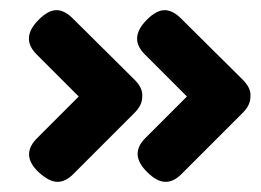

<svg xmlns="http://www.w3.org/2000/svg" viewBox="-20 -578 514 378"><path d="M56 -239Q20 -273 53 -306L135 -388L52 -471Q20 -503 56 -539Q75 -558 91 -558Q107 -558 123 -542L245 -421Q262 -404 260 -387Q260 -371 245 -356L124 -235Q109 -220 93 -220Q77 -220 56 -239ZM265 -471Q233 -503 269 -539Q288 -558 304 -558Q320 -558 336 -542L458 -421Q475 -404 473 -387Q473 -371 458 -356L337 -235Q322 -220 306 -220Q289 -220 270 -239Q234 -274 266 -306L348 -388Z"/></svg>

Font: Gugi Cyrillic
Style: Regular
Weight: 400
Foundry: TAE System & Typefaces Co.
Version: Version 3.10 September 15, 2020